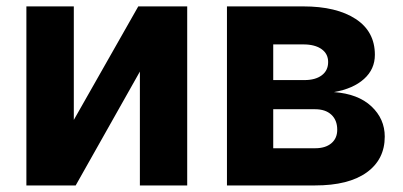

<svg xmlns="http://www.w3.org/2000/svg" viewBox="-20 -565 1228 585"><path d="M204.9 -199.6 401.3 -545.5H550.4V0H406.2V-346.9L210.6 0H60.4V-545.5H204.9Z M671.5 0V-545.5H904.1Q1005 -545.5 1063.6 -507.3Q1122.2 -469.1 1122.2 -398.1Q1122.2 -354 1089.1 -324.4Q1056.1 -294.7 997.5 -284.4Q1071 -279.1 1111.7 -240.9Q1152.3 -202.8 1152.3 -148.8Q1152.3 -79.2 1097.3 -39.6Q1042.3 0 940 0ZM812.5 -113.3H940Q971.6 -113.3 989.5 -128.4Q1007.5 -143.5 1007.5 -169.7Q1007.5 -198.9 989.5 -215.6Q971.6 -232.2 940 -232.2H812.5ZM812.5 -321H907.3Q941.1 -321 960.4 -335.6Q979.8 -350.1 979.8 -376.1Q979.8 -401.3 959.5 -415.5Q939.3 -429.7 904.1 -429.7H812.5Z"/></svg>

Font: Inter Zeller
Style: Bold
Weight: 700
Designer: Rasmus Andersson; Joe Bland
Foundry: zeller
Version: Version 3.015;git-dec3a8cb1